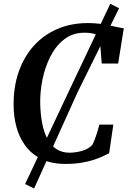

<svg xmlns="http://www.w3.org/2000/svg" viewBox="-20 -876 688 1036"><path d="M333.5 8.5Q257 8.5 203.5 -18Q150 -44.5 117 -89.2Q84 -134 68.8 -190.8Q53.5 -247.5 53.5 -308Q52.5 -409 81.8 -491Q111 -573 164.5 -631.2Q218 -689.5 291.5 -720.5Q365 -751.5 453 -751.5Q497.5 -751.5 535 -745.2Q572.5 -739 601.2 -732.2Q630 -725.5 648 -723.5L617.5 -533H529L517 -682.5Q508.5 -687 497.2 -690.8Q486 -694.5 471 -697Q456 -699.5 435.5 -699.5Q372.5 -699.5 327 -664.2Q281.5 -629 252.2 -571.8Q223 -514.5 209.2 -446.8Q195.5 -379 197 -314.5Q198.5 -259.5 207.5 -211.5Q216.5 -163.5 235.2 -127.8Q254 -92 283.8 -72Q313.5 -52 356 -52Q373.5 -52 396.5 -55.8Q419.5 -59.5 441.5 -68.8Q463.5 -78 478.5 -95Q484 -105 489 -118Q494 -131 499 -145.2Q504 -159.5 508.2 -174.5Q512.5 -189.5 516 -203.5H591.5L569 -49.5Q555 -42 534 -32.2Q513 -22.5 484.5 -13.2Q456 -4 418.8 2.2Q381.5 8.5 333.5 8.5ZM115.5 117 358.5 -398.5 575 -855.5 622.5 -831.5 398 -377 164 141Z"/></svg>

Font: Merriweather 36pt SemiBold
Style: Italic
Weight: 600
Italic angle: -7.8°
Version: Version 2.101